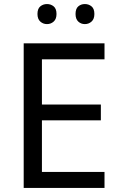

<svg xmlns="http://www.w3.org/2000/svg" viewBox="-20 -928 596 948"><path d="M496 0H97V-714H496V-635H187V-412H478V-334H187V-79H496ZM165 -859Q165 -885 179 -896.5Q193 -908 212 -908Q231 -908 245 -896.5Q259 -885 259 -859Q259 -834 245 -821.5Q231 -809 212 -809Q193 -809 179 -821.5Q165 -834 165 -859ZM353 -859Q353 -885 366.5 -896.5Q380 -908 399 -908Q418 -908 432 -896.5Q446 -885 446 -859Q446 -834 432 -821.5Q418 -809 399 -809Q380 -809 366.5 -821.5Q353 -834 353 -859Z"/></svg>

Font: Noto Sans Gunjala Gondi
Style: Regular
Weight: 400
Designer: Ek Type
Foundry: Ek Type
Version: Version 1.004